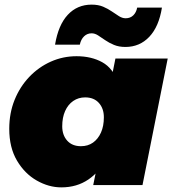

<svg xmlns="http://www.w3.org/2000/svg" viewBox="-20 -800 745 830"><path d="M245 10Q191 10 139 -19.5Q87 -49 53.5 -105.5Q20 -162 20 -243Q20 -311 43 -368Q66 -425 106.5 -467.5Q147 -510 199.5 -533.5Q252 -557 311 -557Q375 -557 422 -531Q469 -505 489.5 -443.5Q510 -382 493 -274Q479 -186 445.5 -122Q412 -58 362 -24Q312 10 245 10ZM330 -168Q360 -168 382 -183.5Q404 -199 416.5 -227Q429 -255 429 -293Q429 -331 407.5 -355Q386 -379 348 -379Q319 -379 296.5 -363.5Q274 -348 261.5 -320Q249 -292 249 -254Q249 -216 270.5 -192Q292 -168 330 -168ZM383 0 398 -74 435 -274 464 -472 479 -547H705L596 0ZM522 -597Q494 -597 472.5 -606Q451 -615 434.5 -626.5Q418 -638 404 -647Q390 -656 376 -656Q357 -656 343.5 -643Q330 -630 325 -607H218Q232 -692 273 -736Q314 -780 376 -780Q405 -780 426 -771Q447 -762 463.5 -750.5Q480 -739 494.5 -730Q509 -721 523 -721Q543 -721 556 -733.5Q569 -746 573 -767H680Q667 -685 625.5 -641Q584 -597 522 -597Z"/></svg>

Font: Montserrat Thin Black
Style: Italic
Weight: 900
Italic angle: -11.3°
Version: Version 9.000